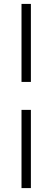

<svg xmlns="http://www.w3.org/2000/svg" viewBox="-20 -760 269 982"><path d="M90 -341V-740H138V-341ZM90 202V-198H138V202Z"/></svg>

Font: Readex Pro ExtraLight
Style: Regular
Weight: 200
Designer: Bonnie Shaver-Troup, Thomas Jockin
Foundry: Lexend
Version: Version 1.203; ttfautohint (v1.8.3)